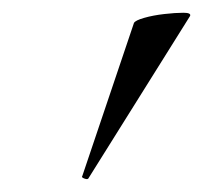

<svg xmlns="http://www.w3.org/2000/svg" viewBox="-20 -752 318 301"><path d="M119 -473Q118 -470 112.5 -472Q107 -474 109 -476L190 -716Q192 -720 206 -724Q220 -728 237.5 -730Q255 -732 267.5 -732Q280 -732 278 -727Z"/></svg>

Font: Cormorant Light SemiBold
Style: Italic
Weight: 600
Italic angle: -10°
Version: Version 4.000